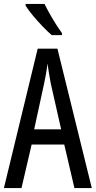

<svg xmlns="http://www.w3.org/2000/svg" viewBox="-20 -963 490 983"><path d="M361 0 309 -223H142L90 0H0L173 -714H274L450 0ZM240 -535Q235 -563 230.5 -589Q226 -615 223 -638Q218 -590 206 -536L155 -301H293ZM208 -943Q219 -920 234.5 -892.5Q250 -865 266.5 -839Q283 -813 297 -794V-783H245Q225 -800 198.5 -827.5Q172 -855 148 -884Q124 -913 111 -934V-943Z"/></svg>

Font: Noto Sans Bengali UI ExtraCondensed
Style: Regular
Weight: 400
Width: 2
Designer: Jelle Bosma - Monotype Design Team
Foundry: Monotype Imaging Inc.
Version: Version 2.003; ttfautohint (v1.8.4.7-5d5b)